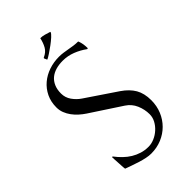

<svg xmlns="http://www.w3.org/2000/svg" viewBox="-223 -789 873 873"><g transform="rotate(-45 213.0 -353.0)"><path d="M219.2 -572.8Q194.8 -572.8 174.6 -566.9Q154.3 -561 139.6 -548.8Q125 -536.6 116.7 -517.6Q108.4 -498.5 108.4 -472.7Q108.4 -446.3 123.5 -424.8Q138.7 -403.3 159.7 -389.2L306.6 -290Q342.3 -265.6 359.9 -235.4Q377.4 -205.1 377.4 -161.1Q377.4 -124.5 364.3 -93Q351.1 -61.5 328.1 -38.6Q305.2 -15.6 273.7 -2.4Q242.2 10.7 205.6 10.7Q191.4 10.7 174.1 7.1Q156.7 3.4 138.9 -2.2Q121.1 -7.8 103.8 -13.9Q86.4 -20 73.2 -24.9Q72.3 -26.4 71.5 -37.4Q70.8 -48.3 70.1 -62Q69.3 -75.7 68.6 -87.6Q67.9 -99.6 67.9 -103L69.3 -105L72.8 -103.5Q86.4 -85.4 102.3 -70.1Q118.2 -54.7 136.2 -43.7Q154.3 -32.7 174.8 -26.4Q195.3 -20 218.8 -20Q237.8 -20 257.1 -28.3Q276.4 -36.6 292 -50.8Q307.6 -64.9 317.4 -83Q327.1 -101.1 327.1 -121.1Q327.1 -152.3 314.5 -181.6Q301.8 -210.9 274.9 -228.5L126 -326.2Q111.3 -335.9 97.4 -348.4Q83.5 -360.8 72.8 -375.5Q62 -390.1 55.4 -407Q48.8 -423.8 48.8 -442.9Q48.8 -479 62.7 -507.8Q76.7 -536.6 100.3 -556.6Q124 -576.7 155 -587.2Q186 -597.7 220.2 -597.7Q233.9 -597.7 247.8 -595.7Q261.7 -593.8 275.1 -591.3Q288.6 -588.9 302.2 -586.9Q315.9 -585 330.1 -585L332 -583Q336.4 -571.3 338.4 -558.8Q340.3 -546.4 340.3 -533.7L338.4 -531.2H335.4Q310.1 -549.8 280.5 -561.3Q251 -572.8 219.2 -572.8ZM168.5 -643.6Q192.9 -654.3 203.6 -673.3Q214.4 -692.4 219.7 -717.3Q233.4 -717.3 246.3 -713.4Q259.3 -709.5 272 -705.6L272.5 -703.6Q270.5 -696.8 257.6 -685.1Q244.6 -673.3 228.5 -661.4Q212.4 -649.4 197 -639.4Q181.6 -629.4 174.3 -626L172.4 -627.4L167 -639.6V-641.6Z"/></g></svg>

Font: CAT Linz
Style: Regular
Weight: 400
Designer: Peter Wiegel
Foundry: Peter Wiegel
Version: Version 1.08